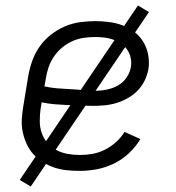

<svg xmlns="http://www.w3.org/2000/svg" viewBox="-20 -615 640 700"><path d="M271 8Q247 8 223 5.5Q199 3 177 -4.5Q155 -12 136 -24Q117 -36 102 -52.5Q87 -69 77.5 -89.5Q68 -110 63 -133Q58 -156 59.5 -180Q61 -204 65 -228L83 -338Q88 -366 97.5 -393Q107 -420 124 -444.5Q141 -469 165 -488Q189 -507 216 -518.5Q243 -530 271 -534Q299 -538 327 -538Q353 -538 379 -534.5Q405 -531 428.5 -522Q452 -513 471.5 -497.5Q491 -482 503.5 -460.5Q516 -439 520.5 -413.5Q525 -388 521 -362Q517 -341 507 -320.5Q497 -300 481 -284Q465 -268 445.5 -257Q426 -246 404.5 -239.5Q383 -233 361.5 -231Q340 -229 319 -229Q296 -229 272.5 -230Q249 -231 225.5 -232Q202 -233 178.5 -235Q155 -237 132 -242L128 -218Q125 -196 125 -173.5Q125 -151 132 -130.5Q139 -110 153 -94Q167 -78 185.5 -68Q204 -58 226 -54Q248 -50 271 -50Q294 -50 317 -54Q340 -58 362 -69Q384 -80 402.5 -96.5Q421 -113 434 -134L492 -108Q475 -80 450 -56.5Q425 -33 395 -18.5Q365 -4 333.5 2Q302 8 271 8ZM329 -284Q342 -284 356 -286Q370 -288 383.5 -292Q397 -296 409.5 -303Q422 -310 432 -320.5Q442 -331 448.5 -344Q455 -357 457 -370Q460 -387 456.5 -403.5Q453 -420 444 -433.5Q435 -447 421.5 -456Q408 -465 393 -470.5Q378 -476 361 -478Q344 -480 327 -480Q306 -480 285 -477Q264 -474 244 -465Q224 -456 206.5 -441.5Q189 -427 176.5 -408.5Q164 -390 157 -369.5Q150 -349 147 -328L142 -300Q165 -295 188 -293Q211 -291 235 -290Q259 -289 282 -286.5Q305 -284 329 -284ZM92 65 52 41 483 -595 523 -571Z"/></svg>

Font: Iosevka Curly Light Extended
Style: Italic
Weight: 300
Width: 7
Italic angle: -9°
Monospace: yes
Designer: Belleve Invis
Foundry: Belleve Invis
Version: Version 11.1.0; ttfautohint (v1.8.3)